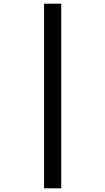

<svg xmlns="http://www.w3.org/2000/svg" viewBox="-20 -771 572 1041"><path d="M312 -751V250H219V-751Z"/></svg>

Font: Lobster 1.3
Style: Regular
Weight: 400
Designer: Pablo Impallari
Foundry: Pablo Impallari. www.impallari.com
Version: Version 1.003 2010